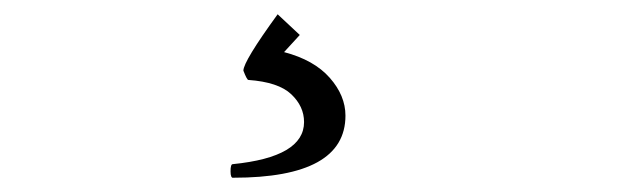

<svg xmlns="http://www.w3.org/2000/svg" viewBox="-20 -38 873 269"><path d="M464 124Q464 211 307 211Q303 212 303 202Q303 192 306 192Q406 182 406 133Q406 111 388 94Q370 77 328 74Q326 74 321 61Q321 48 369 -18L400 11L378 35Q420 46 442 71Q464 96 464 124Z"/></svg>

Font: Lusitana
Style: Regular
Weight: 400
Designer: Ana Paula Megda
Foundry: Ana Paula Megda
Version: Version 1.001; ttfautohint (v1.4.1)